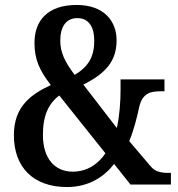

<svg xmlns="http://www.w3.org/2000/svg" viewBox="-20 -744 719 774"><path d="M250 10C339 10 400 -32 440 -83L506 0H669V-47H661C628 -47 605 -52 587 -74L501 -175C520 -221 532 -270 541 -312C555 -373 592 -376 631 -376H643V-424H466V-382C466 -335 462 -277 451 -228L316 -403C408 -449 450 -499 450 -582C450 -656 402 -724 289 -724C173 -724 119 -662 119 -571C119 -505 139 -460 185 -401C105 -364 36 -315 36 -199C36 -70 114 10 250 10ZM281 -442C242 -494 223 -532 223 -580C223 -636 246 -671 292 -671C339 -671 360 -633 360 -581C360 -515 337 -476 281 -442ZM273 -52C201 -52 153 -105 153 -200C153 -279 176 -327 219 -359L405 -126C376 -83 332 -52 273 -52Z"/></svg>

Font: Noto Serif Armenian Condensed SemiBold
Style: Regular
Weight: 600
Width: 3
Designer: Monotype Design Team
Foundry: Monotype Imaging Inc.
Version: Version 2.008